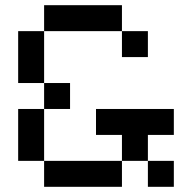

<svg xmlns="http://www.w3.org/2000/svg" viewBox="-20 -720 740 740"><path d="M50 -100H150V0H450V-100H150V-300H50ZM50 -400H150V-300H250V-400H150V-600H50ZM150 -600H450V-700H150ZM350 -200H450V-100H550V-200H650V-300H350ZM450 -500H550V-600H450ZM550 0H650V-100H550Z"/></svg>

Font: Connection Serif
Style: Regular
Weight: 400
Version: Version 0.2